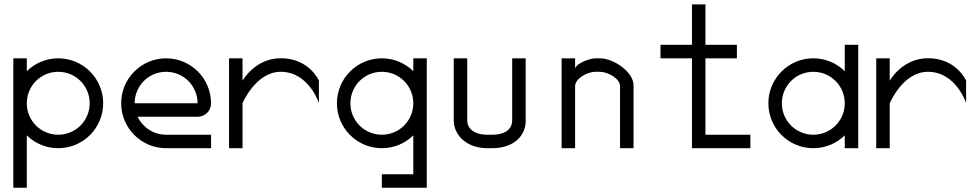

<svg xmlns="http://www.w3.org/2000/svg" viewBox="-20 -687 4540 890"><path d="M458.3 -208.3C458.3 -323.3 365 -416.7 250 -416.7C193.2 -416.7 141.8 -393.9 104.2 -357.1V-416.7H41.7V183.3H104.2V-59.6C141.8 -22.7 193.2 0 250 0C365 0 458.3 -93.3 458.3 -208.3ZM395.8 -208.3C395.8 -127.5 330.8 -62.5 250 -62.5C169.2 -62.5 104.2 -127.5 104.2 -208.3C104.2 -289.2 169.2 -354.2 250 -354.2C330.8 -354.2 395.8 -289.2 395.8 -208.3Z M895.8 -208.3H604.2C604.2 -289.2 669.2 -354.2 750 -354.2C830.8 -354.2 895.8 -289.2 895.8 -208.3ZM541.7 -208.3C541.7 -93.3 635 0 750 0H958.3V-62.5H750C691.6 -62.5 641.4 -96.5 618.1 -145.8H895.8C930 -145.8 958.3 -172.5 958.3 -208.3C958.3 -323.3 865 -416.7 750 -416.7C635 -416.7 541.7 -323.3 541.7 -208.3Z M1041.7 -416.7V0H1104.2V-208.4C1104.2 -208.4 1165 -354.2 1281.2 -354.2C1411.7 -354.2 1458.3 -209.2 1458.3 -209.2V-313.3C1458.3 -313.3 1413.6 -417.1 1281.6 -417.1C1161.5 -417.1 1104.2 -312.6 1104.2 -312.6V-416.7Z M1604.2 -208.3C1604.2 -289.2 1669.2 -354.2 1750 -354.2C1830.8 -354.2 1895.8 -289.2 1895.8 -208.3C1895.8 -127.5 1830.8 -62.5 1750 -62.5C1669.2 -62.5 1604.2 -127.5 1604.2 -208.3ZM1541.7 -208.3C1541.7 -93.3 1635 0 1750 0C1806.8 0 1858.2 -22.7 1895.8 -59.6V120.8H1750V183.3H1958.3V-416.7H1895.8V-357.1C1858.2 -393.9 1806.8 -416.7 1750 -416.7C1635 -416.7 1541.7 -323.3 1541.7 -208.3Z M2260.4 0C2366.7 0 2416.7 -62.5 2416.7 -125V-416.7H2354.2V-129.2C2354.2 -93.3 2328.3 -62.5 2260.4 -62.5H2239.6C2175 -62.5 2145.8 -93.3 2145.8 -129.2V-416.7H2083.3V-129.2C2083.3 -61.7 2141.7 0 2239.6 0Z M2760.4 -416.7H2739.6C2718.3 -416.7 2657.5 -397.5 2645.8 -370.8V-416.7H2583.3V0H2645.8V-287.5C2645.8 -323.3 2703.3 -354.2 2739.6 -354.2H2760.4C2797.1 -354.2 2854.2 -323.3 2854.2 -287.5V0H2916.7V-291.7C2916.7 -354.2 2823.8 -416.7 2760.4 -416.7Z M3187.5 -666.7V-479.2H3041.7V-416.7H3187.5V0H3458.3V-62.5H3250V-416.7H3395.8V-479.2H3250V-666.7Z M3541.7 -208.3C3541.7 -93.3 3635 0 3750 0C3806.8 0 3858.2 -22.7 3895.8 -59.6V0H3958.3V-479.2H3895.8V-357.1C3858.2 -393.9 3806.8 -416.7 3750 -416.7C3635 -416.7 3541.7 -323.3 3541.7 -208.3ZM3604.2 -208.3C3604.2 -289.2 3669.2 -354.2 3750 -354.2C3830.8 -354.2 3895.8 -289.2 3895.8 -208.3C3895.8 -127.5 3830.8 -62.5 3750 -62.5C3669.2 -62.5 3604.2 -127.5 3604.2 -208.3Z M4041.7 -416.7V0H4104.2V-208.4C4104.2 -208.4 4165 -354.2 4281.2 -354.2C4411.7 -354.2 4458.3 -209.2 4458.3 -209.2V-313.3C4458.3 -313.3 4413.6 -417.1 4281.6 -417.1C4161.5 -417.1 4104.2 -312.6 4104.2 -312.6V-416.7Z"/></svg>

Font: Amy Mono
Style: Regular
Weight: 400
Monospace: yes
Version: Version 001.000